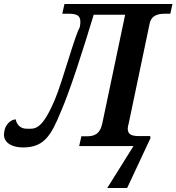

<svg xmlns="http://www.w3.org/2000/svg" viewBox="-53 -734 887 965"><path d="M486 211H586L703 -39L702 -50H649C614 -50 589 -55 589 -87C589 -94 591 -103 595 -119L699 -615C708 -659 744 -665 777 -665H803L814 -714H271L260 -665H292C340 -665 359 -653 348 -597C323 -556 261 -323 223 -234C156 -75 121 -87 81 -87C46 -87 30 -112 26 -134C6 -134 -33 -112 -33 -54C-33 -25 -4 7 64 7C166 7 203 -51 250 -166C298 -274 363 -479 418 -660H576L461 -113C449 -57 417 -49 383 -49H356L345 0H618Z"/></svg>

Font: Noto Serif Semi
Style: Italic
Weight: 600
Italic angle: -12°
Designer: Monotype Design Team
Foundry: Monotype Imaging Inc.
Version: Version 1.901